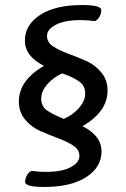

<svg xmlns="http://www.w3.org/2000/svg" viewBox="-20 -732 503 764"><path d="M357 -648Q329 -652 301 -652Q237 -652 202 -633.5Q167 -615 167 -589Q167 -563 192 -547Q217 -531 252.5 -518Q288 -505 323 -489.5Q358 -474 383 -444Q408 -414 408 -372Q408 -287 308 -230Q384 -192 384 -129.5Q384 -67 323.5 -27.5Q263 12 156 12Q80 12 80 -8Q80 -22 87.5 -35Q95 -48 106 -52Q134 -48 162 -48Q226 -48 261 -66.5Q296 -85 296 -111Q296 -137 271 -153Q246 -169 211 -182Q176 -195 140.5 -210.5Q105 -226 80 -256Q55 -286 55 -328Q55 -412 155 -470Q79 -508 79 -570.5Q79 -633 139.5 -672.5Q200 -712 307 -712Q383 -712 383 -692Q383 -678 375.5 -665Q368 -652 357 -648ZM228 -440Q195 -426 169.5 -398Q144 -370 144 -339.5Q144 -309 166.5 -293Q189 -277 234 -259Q268 -273 293.5 -301.5Q319 -330 319 -360Q319 -390 296 -407Q273 -424 228 -440Z"/></svg>

Font: Cagliostro
Style: Regular
Weight: 400
Designer: Matthew Desmond
Foundry: Matthew Desmond
Version: Version